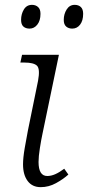

<svg xmlns="http://www.w3.org/2000/svg" viewBox="-20 -762 363 792"><path d="M148 10Q113 10 94 -15.5Q75 -41 75 -84Q75 -111 82 -151.5Q89 -192 95 -223L137 -429Q146 -478 132.5 -491Q119 -504 80 -504H64L71 -536H223L155 -209Q150 -186 144.5 -151Q139 -116 139 -94Q139 -36 175 -36Q191 -36 208 -43.5Q225 -51 245 -66L262 -42Q241 -23 211 -6.5Q181 10 148 10ZM278 -644Q263 -644 253 -652.5Q243 -661 243 -680Q243 -704 255 -723Q267 -742 288 -742Q304 -742 313.5 -733Q323 -724 323 -705Q323 -677 310.5 -660.5Q298 -644 278 -644ZM102 -644Q86 -644 76.5 -652.5Q67 -661 67 -680Q67 -704 78.5 -723Q90 -742 112 -742Q127 -742 137 -733Q147 -724 147 -705Q147 -677 134 -660.5Q121 -644 102 -644Z"/></svg>

Font: Noto Serif Light
Style: Italic
Weight: 300
Italic angle: -12°
Designer: Monotype Design Team
Foundry: Monotype Imaging Inc.
Version: Version 2.013